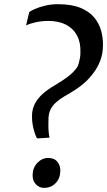

<svg xmlns="http://www.w3.org/2000/svg" viewBox="-20 -906 522 936"><path d="M159.5 -232.5Q153.5 -244.5 148 -261.8Q142.5 -279 139 -299.8Q135.5 -320.5 136 -342Q136.5 -375.5 150.8 -401.8Q165 -428 189.5 -449.5Q214 -471 246 -489.5Q282 -510.5 310 -531.5Q338 -552.5 356 -578Q361 -586.5 364.2 -598.2Q367.5 -610 369.8 -623.2Q372 -636.5 372 -648.5Q374 -698 355.8 -732.5Q337.5 -767 302 -785.5Q266.5 -804 215.5 -804Q184.5 -804 154.5 -797.5Q124.5 -791 107 -782L122.5 -847Q129.5 -853 149.5 -862Q169.5 -871 199 -878.2Q228.5 -885.5 263 -885.5Q329 -885.5 372 -867.8Q415 -850 439.2 -820.8Q463.5 -791.5 473 -756.2Q482.5 -721 482 -685.5Q481.5 -644 468.8 -610.5Q456 -577 436 -551Q416 -524 393.5 -503.8Q371 -483.5 346.2 -467.8Q321.5 -452 293.5 -436Q270.5 -422.5 253.5 -407.2Q236.5 -392 227 -373.5Q217.5 -355 216.5 -331Q215.5 -313 215.8 -294.2Q216 -275.5 217.5 -260Q219 -244.5 221.5 -235L166 -231.5ZM139 -54Q140 -89.5 162.8 -112.8Q185.5 -136 215 -136Q244.5 -136 259.8 -117.2Q275 -98.5 274 -71.5Q273 -34.5 250.2 -12.2Q227.5 10 195 10Q171.5 10 154.8 -7.8Q138 -25.5 139 -54Z"/></svg>

Font: Merriweather 60pt SemiBold
Style: Italic
Weight: 600
Italic angle: -7.8°
Version: Version 2.101